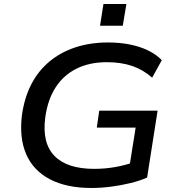

<svg xmlns="http://www.w3.org/2000/svg" viewBox="-20 -925 876 954"><path d="M434 9Q311 9 228.5 -34Q146 -77 110.5 -158Q75 -239 89 -353Q101 -439 135.5 -506Q170 -573 226 -619.5Q282 -666 355.5 -690Q429 -714 517 -714Q575 -714 625 -704Q675 -694 715.5 -674.5Q756 -655 784 -626L736 -539Q691 -579 636 -597.5Q581 -616 511 -616Q425 -616 360.5 -584Q296 -552 256.5 -491Q217 -430 205 -342Q188 -215 250.5 -150.5Q313 -86 448 -86Q502 -86 552.5 -95Q603 -104 648 -120L620 -77L654 -291H461L473 -375H763L711 -43Q676 -27 629 -15.5Q582 -4 532 2.5Q482 9 434 9ZM477 -797 494 -905H608L590 -797Z"/></svg>

Font: Nunito Sans 10pt SemiExpanded SemiBold
Style: Italic
Weight: 600
Width: 6
Italic angle: -9°
Designer: Vernon Adams
Foundry: Vernon Adams
Version: Version 3.101;gftools[0.9.27]